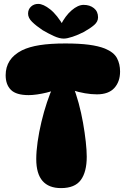

<svg xmlns="http://www.w3.org/2000/svg" viewBox="-20 -958 645 985"><path d="M315 -735Q387 -735 436 -728.5Q485 -722 518 -709Q564 -690 580 -660Q596 -630 596 -591Q596 -539 566.5 -506.5Q537 -474 477 -474Q448 -474 416 -479.5Q384 -485 349 -496L353 -520Q370 -479 383.5 -429Q397 -379 406 -328Q415 -277 420 -231.5Q425 -186 425 -154Q425 -76 394.5 -34.5Q364 7 293 7Q230 7 198 -30Q166 -67 166 -142Q166 -181 173 -230.5Q180 -280 192.5 -332.5Q205 -385 221 -433Q237 -481 254 -517L261 -496Q244 -489 219.5 -483Q195 -477 170.5 -473.5Q146 -470 127 -470Q63 -470 36 -497Q9 -524 9 -572Q9 -614 29.5 -646Q50 -678 93 -700Q130 -718 184 -726.5Q238 -735 315 -735ZM307 -760Q285 -760 256.5 -773Q228 -786 199 -803Q166 -825 145 -845.5Q124 -866 124 -888Q124 -910 139 -924Q154 -938 176 -938Q202 -938 237.5 -910Q273 -882 309 -820L291 -829Q315 -877 347.5 -905Q380 -933 409 -933Q441 -933 462 -916Q483 -899 483 -869Q483 -847 463.5 -830Q444 -813 410 -794Q381 -779 352.5 -769.5Q324 -760 307 -760Z"/></svg>

Font: DynaPuff SemiBold
Style: Regular
Weight: 600
Designer: Toshi Omagari, Jennifer Daniel
Foundry: Google Fonts
Version: Version 2.000